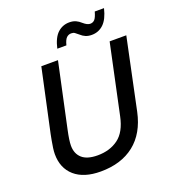

<svg xmlns="http://www.w3.org/2000/svg" viewBox="-163 -1033 1044 1170"><g transform="rotate(-20 359.0 -448.5)"><path d="M289 16Q180 16 120.5 -36Q61 -88 61 -179Q61 -195 64 -218Q67 -241 71.5 -264Q76 -287 79 -303L167 -711H275L185 -292Q171 -227 171 -194Q171 -142 204 -112.5Q237 -83 305 -83Q384 -83 439 -123.5Q494 -164 514 -260L610 -711H718L621 -250Q593 -119 507.5 -51.5Q422 16 289 16ZM522 -785Q500 -785 483 -792Q466 -799 451 -813Q437 -825 428.5 -831Q420 -837 406 -837Q389 -837 376 -825Q363 -813 354 -778H295Q310 -845 342 -874.5Q374 -904 418 -904Q442 -904 459.5 -896Q477 -888 492 -874Q517 -852 536 -852Q554 -852 565.5 -864.5Q577 -877 587 -913H647Q631 -846 599 -815.5Q567 -785 522 -785Z"/></g></svg>

Font: Geist Medium
Style: Italic
Weight: 500
Italic angle: -12°
Designer: Basement.studio, Andrés Briganti, Mateo Zaragoza
Foundry: Basement.studio, Vercel, Andrés Briganti, Guido Ferreyra, Mateo Zaragoza
Version: Version 1.500; ttfautohint (v1.8.4.7-5d5b)